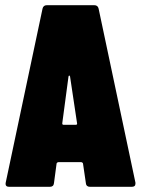

<svg xmlns="http://www.w3.org/2000/svg" viewBox="-20 -720 544 740"><path d="M327 0H488C497 0 502 -4 502 -12C502 -13 502 -15 502 -16L360 -687C358 -696 352 -700 343 -700H161C152 -700 146 -696 144 -687L2 -16C0 -5 5 0 15 0H172C181 0 187 -4 188 -14L198 -89C198 -92 202 -95 205 -95H293C296 -95 300 -92 300 -89L311 -14C312 -4 318 0 327 0ZM220 -245 244 -425C245 -430 249 -430 250 -425L277 -245C278 -241 276 -239 272 -239H225C221 -239 220 -241 220 -245Z"/></svg>

Font: Barlow Condensed Black
Style: Regular
Weight: 900
Width: 3
Designer: Jeremy Tribby
Foundry: Tribby Type
Version: Version 1.422;hotconv 1.0.109;makeotfexe 2.5.65596